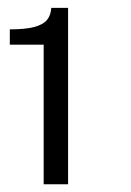

<svg xmlns="http://www.w3.org/2000/svg" viewBox="-20 -855 338 495"><path d="M92.6 -739.9H5.3V-779.3Q45.3 -779.3 68.2 -785.4Q91.1 -791.5 101 -803.4Q111 -815.4 112.2 -834.7H155.5V-380H92.6Z"/></svg>

Font: Public Sans VF
Style: Regular
Weight: 400
Designer: Pablo Impallari, Rodrigo Fuenzalida (Modified by Dan O. Williams and USWDS)
Version: Version 1.003